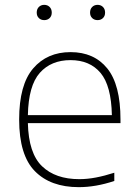

<svg xmlns="http://www.w3.org/2000/svg" viewBox="-20 -763 566 792"><path d="M305 9Q188.5 9 123.8 -57Q59 -123 59 -270Q59 -413.5 116.8 -480.8Q174.5 -548 271 -548Q368 -548 422.5 -480.8Q477 -413.5 477 -270V-255H95Q98 -130.5 153.5 -77.2Q209 -24 307 -24Q340.5 -24 375.8 -30.8Q411 -37.5 451.5 -50.5V-16.5Q375 9 305 9ZM271 -515Q191 -515 144.2 -462.5Q97.5 -410 95 -288H441.5Q439 -409.5 394.8 -462.2Q350.5 -515 271 -515ZM382.5 -680Q369 -680 360.2 -688.5Q351.5 -697 351.5 -711Q351.5 -725.5 360.2 -734.2Q369 -743 382.5 -743Q396 -743 404.8 -734.2Q413.5 -725.5 413.5 -711Q413.5 -697 404.8 -688.5Q396 -680 382.5 -680ZM162.5 -680Q149 -680 140.2 -688.5Q131.5 -697 131.5 -711Q131.5 -725.5 140.2 -734.2Q149 -743 162.5 -743Q176 -743 184.8 -734.2Q193.5 -725.5 193.5 -711Q193.5 -697 184.8 -688.5Q176 -680 162.5 -680Z"/></svg>

Font: Encode Sans SemiExpanded SemiExpanded Thin
Style: Regular
Weight: 100
Width: 6
Designer: Multiple Designers
Foundry: Impallari Type
Version: Version 3.000; ttfautohint (v1.8.3) -l 8 -r 50 -G 200 -x 14 